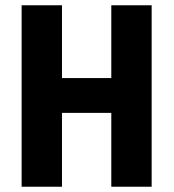

<svg xmlns="http://www.w3.org/2000/svg" viewBox="-20 -708 658 728"><path d="M62 0V-688H215V-412H402V-688H555V0H402V-280H215V0Z"/></svg>

Font: Saira SemiCondensed
Style: Bold
Weight: 700
Width: 4
Designer: Hector Gatti with collaboration of the Omnibus-Type team
Foundry: Omnibus-Type
Version: Version 1.101